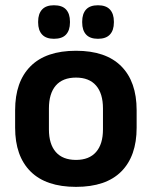

<svg xmlns="http://www.w3.org/2000/svg" viewBox="-20 -697 577 730"><path d="M269 13.5Q155 13.5 96.2 -45Q37.5 -103.5 37.5 -211.5V-278Q37.5 -386.5 96.2 -445.2Q155 -504 269 -504Q382.5 -504 441 -445.2Q499.5 -386.5 499.5 -278V-211.5Q499.5 -103.5 441.2 -45Q383 13.5 269 13.5ZM269 -89Q319 -89 345.2 -119Q371.5 -149 371.5 -205V-284.5Q371.5 -341.5 345.2 -371.8Q319 -402 269 -402Q218.5 -402 192.2 -371.8Q166 -341.5 166 -284.5V-205Q166 -149 192.2 -119Q218.5 -89 269 -89ZM185 -549.5Q155 -549.5 140 -565.8Q125 -582 125 -611.5V-615Q125 -644.5 140 -660.8Q155 -677 185 -677Q216.5 -677 231.2 -660.8Q246 -644.5 246 -615V-611.5Q246 -582 231.2 -565.8Q216.5 -549.5 185 -549.5ZM352.5 -549.5Q322 -549.5 307.2 -565.8Q292.5 -582 292.5 -611.5V-615Q292.5 -644.5 307.2 -660.8Q322 -677 352.5 -677Q383 -677 398 -660.8Q413 -644.5 413 -615V-611.5Q413 -582 398 -565.8Q383 -549.5 352.5 -549.5Z"/></svg>

Font: Anek Gujarati Medium SemiBold
Style: Regular
Weight: 600
Version: Version 1.003